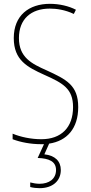

<svg xmlns="http://www.w3.org/2000/svg" viewBox="-20 -744 475 1004"><path d="M298 145C298 99 268 69 212 63L237 7C330 -7 389 -72 389 -184C389 -299 326 -329 224 -376C145 -411 79 -444 79 -545C79 -644 142 -699 240 -699C275 -699 320 -693 366 -671L377 -693C341 -712 291 -724 241 -724C131 -724 52 -663 52 -545C52 -429 123 -393 211 -353C310 -309 362 -280 362 -184C362 -77 300 -16 196 -16C142 -16 87 -28 46 -45V-16C88 0 141 10 195 10C200 10 205 10 210 10L177 82C236 84 273 100 273 145C273 192 236 217 187 217C171 217 153 214 138 210V234C153 238 171 240 187 240C254 240 298 203 298 145Z"/></svg>

Font: Noto Sans Thai Looped Condensed Thin
Style: Regular
Weight: 100
Width: 3
Designer: Sasikarn Vongin, Ben Mitchell
Foundry: The Fontpad Ltd
Version: Version 1.001